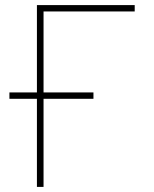

<svg xmlns="http://www.w3.org/2000/svg" viewBox="-20 -734 603 754"><path d="M125 0H151V-346H347V-371H151V-689H509V-714H125V-371H17V-346H125Z"/></svg>

Font: Noto Sans Mono SemiCondensed Thin
Style: Regular
Weight: 100
Width: 4
Designer: Monotype Design Team
Foundry: Monotype Imaging Inc.
Version: Version 2.014